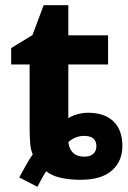

<svg xmlns="http://www.w3.org/2000/svg" viewBox="-20 -682 491 739"><path d="M124 37 54 1Q67 -23 80 -46Q93 -69 106 -88Q98 -105 96 -133Q94 -161 94 -193V-434H23V-497L105 -547L148 -662H243V-546H396V-434H243V-227Q256 -236 277 -242Q298 -248 319 -248Q382 -248 416.5 -215Q451 -182 451 -120Q451 -61 410.5 -25.5Q370 10 291 10Q249 10 214.5 2.5Q180 -5 158 -23Q149 -10 141.5 4Q134 18 124 37ZM305 -79Q327 -79 339 -90Q351 -101 351 -119Q351 -159 304 -159Q270 -159 243 -135Q246 -109 261 -94Q276 -79 305 -79Z"/></svg>

Font: Noto Sans
Style: Bold
Weight: 700
Designer: Monotype Design Team
Foundry: Monotype Imaging Inc.
Version: Version 2.000;GOOG;noto-source:20170915:90ef993387c0; ttfaut